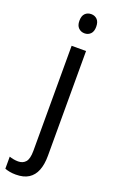

<svg xmlns="http://www.w3.org/2000/svg" viewBox="-223 -780 639 1063"><g transform="rotate(20 97.0 -249.0)"><path d="M27 240Q7 240 -9 237Q-25 234 -38 229V158Q-26 162 -13 164.5Q0 167 14 167Q42 167 58 148.5Q74 130 74 83V-536H159V81Q159 132 145 167.5Q131 203 102 221.5Q73 240 27 240ZM67 -681Q67 -710 81 -724Q95 -738 117 -738Q138 -738 152 -724Q166 -710 166 -681Q166 -653 152 -639Q138 -625 117 -625Q96 -625 81.5 -639Q67 -653 67 -681Z"/></g></svg>

Font: Noto Sans Display SemiCondensed
Style: Regular
Weight: 400
Width: 4
Version: Version 2.003